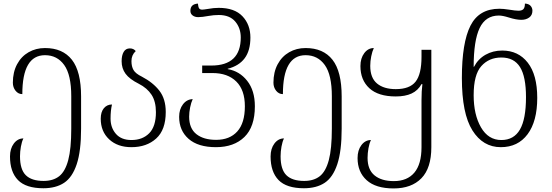

<svg xmlns="http://www.w3.org/2000/svg" viewBox="-20 -814 3090 1075"><path d="M36 62Q36 18 57.5 -10.5Q79 -39 111 -39Q102 -21 97 7Q92 35 92 61Q92 135 124.5 167Q157 199 224 199Q278 199 311.5 172.5Q345 146 362 82.5Q379 19 379 -94V-275Q379 -395 339.5 -450Q300 -505 232 -505Q105 -505 105 -287Q82 -287 67 -306Q52 -325 52 -351Q52 -410 75.5 -454Q99 -498 140 -521.5Q181 -545 232 -545Q331 -545 382.5 -479.5Q434 -414 434 -274V-94Q434 32 409.5 105.5Q385 179 339 209.5Q293 240 223 240Q125 240 80.5 194Q36 148 36 62Z M544 -149Q544 -187 561.5 -208Q579 -229 607 -229Q599 -195 599 -150Q599 -99 629 -64.5Q659 -30 716 -30Q778 -30 815.5 -68Q853 -106 853 -186Q853 -246 828.5 -283.5Q804 -321 757 -345Q705 -371 683 -401Q661 -431 661 -471Q661 -504 672.5 -523.5Q684 -543 707 -543Q728 -543 740 -528Q716 -506 716 -472Q716 -442 727.5 -422Q739 -402 774 -385Q837 -352 872.5 -306Q908 -260 908 -187Q908 -87 854.5 -38.5Q801 10 716 10Q638 10 591 -34Q544 -78 544 -149Z M983 -160Q983 -202 1004.5 -230Q1026 -258 1059 -259Q1050 -240 1044.5 -212.5Q1039 -185 1039 -161Q1039 -95 1079.5 -63Q1120 -31 1190 -31Q1266 -31 1308.5 -78Q1351 -125 1351 -219Q1351 -310 1303 -357.5Q1255 -405 1170 -405H1112V-447H1163Q1328 -447 1328 -604Q1328 -657 1297 -693.5Q1266 -730 1205 -730Q1176 -730 1149 -725Q1111 -718 1090 -718Q1071 -718 1058.5 -727.5Q1046 -737 1046 -753Q1046 -772 1056 -782Q1066 -792 1088 -794Q1090 -774 1095 -767Q1100 -760 1112 -760Q1120 -760 1144 -764Q1176 -770 1205 -770Q1293 -770 1337.5 -723Q1382 -676 1382 -604Q1382 -531 1350 -488Q1318 -445 1255 -429V-427Q1321 -416 1364 -361.5Q1407 -307 1407 -219Q1407 -104 1348.5 -47Q1290 10 1189 10Q1089 10 1036 -36.5Q983 -83 983 -160Z M1495 62Q1495 18 1516.5 -10.5Q1538 -39 1570 -39Q1561 -21 1556 7Q1551 35 1551 61Q1551 135 1583.5 167Q1616 199 1683 199Q1737 199 1770.5 172.5Q1804 146 1821 82.5Q1838 19 1838 -94V-275Q1838 -395 1798.5 -450Q1759 -505 1691 -505Q1564 -505 1564 -287Q1541 -287 1526 -306Q1511 -325 1511 -351Q1511 -410 1534.5 -454Q1558 -498 1599 -521.5Q1640 -545 1691 -545Q1790 -545 1841.5 -479.5Q1893 -414 1893 -274V-94Q1893 32 1868.5 105.5Q1844 179 1798 209.5Q1752 240 1682 240Q1584 240 1539.5 194Q1495 148 1495 62Z M1982 71Q1982 27 2003.5 -1.5Q2025 -30 2057 -30Q2048 -12 2043 16Q2038 44 2038 70Q2038 136 2077 168Q2116 200 2185 200Q2260 200 2300 152.5Q2340 105 2340 10V-253Q2340 -306 2345 -343H2340Q2320 -307 2284.5 -290.5Q2249 -274 2196 -274Q2098 -274 2048 -320Q1998 -366 1998 -444Q1998 -488 2019.5 -516.5Q2041 -545 2073 -545Q2064 -526 2058.5 -498.5Q2053 -471 2053 -445Q2053 -378 2091 -346.5Q2129 -315 2196 -315Q2274 -315 2307 -357Q2340 -399 2340 -496V-535H2395V10Q2395 127 2339.5 184Q2284 241 2184 241Q2084 241 2033 195Q1982 149 1982 71Z M2566 -377Q2566 -575 2614 -670Q2662 -765 2776 -765Q2798 -765 2830 -760Q2866 -754 2883 -754Q2902 -754 2910.5 -763Q2919 -772 2919 -794Q2940 -793 2950.5 -781.5Q2961 -770 2961 -754Q2961 -729 2943 -716Q2925 -703 2899 -703Q2870 -703 2829 -716Q2794 -727 2773 -727Q2699 -727 2665.5 -657Q2632 -587 2632 -440H2634Q2657 -484 2698.5 -507.5Q2740 -531 2792 -531Q2882 -531 2935 -463Q2988 -395 2988 -266Q2988 -135 2934 -62.5Q2880 10 2784 10Q2684 10 2625 -84Q2566 -178 2566 -377ZM2925 -270Q2925 -385 2891.5 -438.5Q2858 -492 2787 -492Q2718 -492 2675 -444Q2632 -396 2632 -281Q2632 -172 2673 -101Q2714 -30 2787 -30Q2857 -30 2891 -88.5Q2925 -147 2925 -270Z"/></svg>

Font: Noto Serif Georgian Light
Style: Regular
Weight: 300
Designer: Monotype Design team
Foundry: Monotype Imaging Inc.
Version: Version 1.000